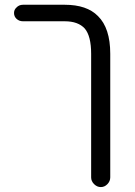

<svg xmlns="http://www.w3.org/2000/svg" viewBox="-20 -591 557 795"><path d="M436.5 143.6V-368.2Q436.5 -474.6 385.7 -524.4Q339.8 -571.3 248 -571.3H75.2Q58.6 -571.3 47.9 -559.6Q38.1 -550.8 38.1 -537.1Q38.1 -522.5 48.8 -512.7Q59.6 -502.9 75.2 -502.9H248Q303.7 -502.9 331.1 -472.7Q357.4 -441.4 357.4 -368.2V143.6Q357.4 159.2 369.6 171.4Q381.8 183.6 397.5 183.6Q413.1 183.6 424.8 171.4Q436.5 159.2 436.5 143.6Z"/></svg>

Font: FakePearl
Style: Light
Weight: 350
Version: Version 1.2